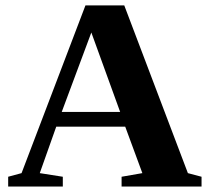

<svg xmlns="http://www.w3.org/2000/svg" viewBox="-20 -680 762 700"><path d="M209 -35.6V0H9.8V-35.6L58.6 -48.8L291.5 -660.2H433.1L665 -48.8L714.8 -35.6V0H423.3V-35.6L499 -48.8L436.5 -218.3H185.1L125 -48.8ZM313 -561.5 205.1 -272H418Z"/></svg>

Font: Tinos
Style: Bold
Weight: 700
Designer: Steve Matteson
Foundry: Monotype Imaging Inc.
Version: Version 1.23